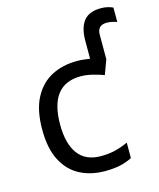

<svg xmlns="http://www.w3.org/2000/svg" viewBox="-115 -847 777 939"><g transform="rotate(-15 273.0 -377.5)"><path d="M300 10Q229 10 173.5 -19Q118 -48 86.5 -109Q55 -170 55 -265Q55 -364 88 -426Q121 -488 177.5 -517Q234 -546 306 -546Q323 -546 339 -544Q355 -542 371 -540V-631Q371 -696 398 -730.5Q425 -765 486 -765Q505 -765 520.5 -761Q536 -757 546 -752V-679Q539 -682 525 -685.5Q511 -689 494 -689Q447 -689 447 -641V-517L420 -444Q396 -453 364 -461Q332 -469 304 -469Q146 -469 146 -266Q146 -169 184.5 -117.5Q223 -66 299 -66Q343 -66 376.5 -75Q410 -84 438 -97V-19Q411 -5 378.5 2.5Q346 10 300 10Z"/></g></svg>

Font: Go Noto Kurrent-Regular
Style: Regular
Weight: 400
Designer: Monotype Design Team
Foundry: Monotype Imaging Inc.
Version: Version 2.012; ttfautohint (v1.8.4.7-5d5b)